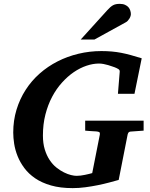

<svg xmlns="http://www.w3.org/2000/svg" viewBox="-20 -949 770 985"><path d="M648.9 -273.9Q642.1 -272.9 639.4 -269.3Q636.7 -265.6 634.8 -258.8L588.9 -25.9Q567.9 -20 540.5 -12.7Q513.2 -5.4 481.9 1Q450.7 7.3 417.7 11.7Q384.8 16.1 353 16.1Q289.1 16.1 241.7 2.4Q194.3 -11.2 160.6 -34.2Q127 -57.1 105 -86.7Q83 -116.2 70.3 -147.9Q57.6 -179.7 52.7 -211.2Q47.9 -242.7 47.9 -269Q47.9 -331.1 64.7 -386.2Q81.5 -441.4 111.6 -488Q141.6 -534.7 183.3 -571.5Q225.1 -608.4 275.4 -634Q325.7 -659.7 382.8 -673.3Q439.9 -687 500 -687Q528.3 -687 553 -684.8Q577.6 -682.6 601.8 -678Q626 -673.3 651.4 -666.3Q676.8 -659.2 707 -649.9L669.9 -467.8H585L594.2 -581.1Q595.2 -589.8 586.7 -595Q578.1 -600.1 567.9 -604Q563 -605.5 554.4 -608.6Q545.9 -611.8 534.9 -615Q523.9 -618.2 511.7 -620.6Q499.5 -623 487.8 -623Q457 -623 423.8 -611.8Q390.6 -600.6 358.6 -578.9Q326.7 -557.1 297.9 -525.1Q269 -493.2 247.3 -452.1Q225.6 -411.1 212.9 -361.3Q200.2 -311.5 200.2 -253.9Q200.2 -213.4 209.7 -182.4Q219.2 -151.4 234.6 -128.2Q250 -105 269.3 -89.6Q288.6 -74.2 307.9 -64.7Q327.1 -55.2 344.2 -51Q361.3 -46.9 373 -46.9Q382.8 -46.9 394 -48.3Q405.3 -49.8 416 -52Q426.8 -54.2 436.5 -56.6Q446.3 -59.1 453.1 -61L492.2 -258.8Q493.7 -268.1 489.3 -271Q484.9 -273.9 473.1 -274.9Q464.4 -274.9 455.1 -275.9Q446.8 -276.4 436.8 -277.1Q426.8 -277.8 417 -278.8V-330.1H716.8V-278.8ZM651.4 -876.5Q651.4 -871.6 649.4 -865.5Q647.5 -859.4 643.8 -853.5Q640.1 -847.7 635.5 -842.5Q630.9 -837.4 625 -834.5L464.4 -746.1H394L531.2 -897.5Q539.6 -906.7 546.6 -912.8Q553.7 -918.9 561 -922.6Q568.4 -926.3 576.2 -927.7Q584 -929.2 594.2 -929.2Q610.4 -929.2 621.3 -924.3Q632.3 -919.4 638.9 -911.9Q645.5 -904.3 648.4 -894.8Q651.4 -885.3 651.4 -876.5Z"/></svg>

Font: Charis SIL
Style: Bold Italic
Weight: 700
Italic angle: -11°
Foundry: SIL International
Version: Version 4.112